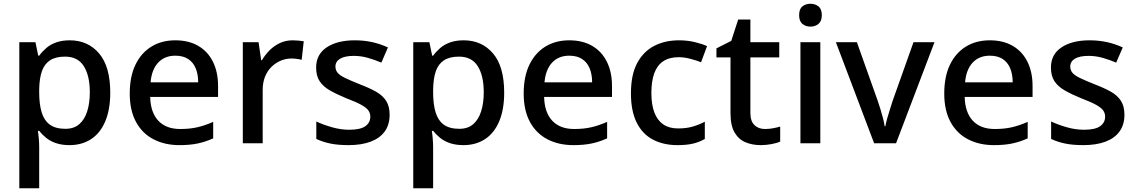

<svg xmlns="http://www.w3.org/2000/svg" viewBox="-20 -764 6060 1024"><path d="M352 -549Q449 -549 508.5 -479Q568 -409 568 -270Q568 -179 541 -116Q514 -53 465 -21.5Q416 10 351 10Q310 10 279 -0.5Q248 -11 226.5 -28.5Q205 -46 189 -66H182Q185 -48 187 -23.5Q189 1 189 20V240H83V-539H169L184 -467H189Q205 -489 227 -508Q249 -527 280 -538Q311 -549 352 -549ZM327 -462Q277 -462 247 -442.5Q217 -423 203.5 -384.5Q190 -346 189 -287V-271Q189 -209 202 -165.5Q215 -122 245.5 -99.5Q276 -77 329 -77Q374 -77 402.5 -101.5Q431 -126 445 -170Q459 -214 459 -272Q459 -360 427 -411Q395 -462 327 -462Z M915 -549Q986 -549 1037 -519.5Q1088 -490 1115.5 -435Q1143 -380 1143 -305V-247H781Q783 -164 824.5 -120Q866 -76 941 -76Q993 -76 1033.5 -85.5Q1074 -95 1117 -114V-26Q1077 -8 1035.5 1Q994 10 937 10Q859 10 799 -21Q739 -52 705.5 -113.5Q672 -175 672 -265Q672 -356 702.5 -419Q733 -482 787.5 -515.5Q842 -549 915 -549ZM915 -467Q858 -467 823.5 -430Q789 -393 783 -325H1037Q1037 -367 1024 -399Q1011 -431 984 -449Q957 -467 915 -467Z M1541 -549Q1555 -549 1572 -547.5Q1589 -546 1600 -544L1589 -445Q1578 -448 1563 -450Q1548 -452 1535 -452Q1505 -452 1477.5 -440.5Q1450 -429 1428 -407.5Q1406 -386 1393.5 -355Q1381 -324 1381 -284V0H1275V-539H1359L1373 -443H1377Q1394 -472 1418 -496Q1442 -520 1473 -534.5Q1504 -549 1541 -549Z M2058 -152Q2058 -99 2032 -63Q2006 -27 1957 -8.5Q1908 10 1839 10Q1782 10 1741.5 1.5Q1701 -7 1667 -23V-116Q1703 -99 1750 -85.5Q1797 -72 1842 -72Q1902 -72 1928.5 -91Q1955 -110 1955 -142Q1955 -160 1945 -174.5Q1935 -189 1907.5 -204.5Q1880 -220 1827 -240Q1776 -261 1740 -281.5Q1704 -302 1685 -330.5Q1666 -359 1666 -404Q1666 -474 1722.5 -511.5Q1779 -549 1872 -549Q1921 -549 1964.5 -539.5Q2008 -530 2049 -511L2014 -430Q1979 -445 1942 -455.5Q1905 -466 1867 -466Q1819 -466 1794 -451Q1769 -436 1769 -409Q1769 -390 1780.5 -376Q1792 -362 1821 -348Q1850 -334 1900 -314Q1950 -295 1985.5 -275Q2021 -255 2039.5 -226Q2058 -197 2058 -152Z M2453 -549Q2550 -549 2609.5 -479Q2669 -409 2669 -270Q2669 -179 2642 -116Q2615 -53 2566 -21.5Q2517 10 2452 10Q2411 10 2380 -0.5Q2349 -11 2327.5 -28.5Q2306 -46 2290 -66H2283Q2286 -48 2288 -23.5Q2290 1 2290 20V240H2184V-539H2270L2285 -467H2290Q2306 -489 2328 -508Q2350 -527 2381 -538Q2412 -549 2453 -549ZM2428 -462Q2378 -462 2348 -442.5Q2318 -423 2304.5 -384.5Q2291 -346 2290 -287V-271Q2290 -209 2303 -165.5Q2316 -122 2346.5 -99.5Q2377 -77 2430 -77Q2475 -77 2503.5 -101.5Q2532 -126 2546 -170Q2560 -214 2560 -272Q2560 -360 2528 -411Q2496 -462 2428 -462Z M3016 -549Q3087 -549 3138 -519.5Q3189 -490 3216.5 -435Q3244 -380 3244 -305V-247H2882Q2884 -164 2925.5 -120Q2967 -76 3042 -76Q3094 -76 3134.5 -85.5Q3175 -95 3218 -114V-26Q3178 -8 3136.5 1Q3095 10 3038 10Q2960 10 2900 -21Q2840 -52 2806.5 -113.5Q2773 -175 2773 -265Q2773 -356 2803.5 -419Q2834 -482 2888.5 -515.5Q2943 -549 3016 -549ZM3016 -467Q2959 -467 2924.5 -430Q2890 -393 2884 -325H3138Q3138 -367 3125 -399Q3112 -431 3085 -449Q3058 -467 3016 -467Z M3593 10Q3519 10 3463 -19Q3407 -48 3376 -109.5Q3345 -171 3345 -266Q3345 -366 3378.5 -428Q3412 -490 3469.5 -519.5Q3527 -549 3601 -549Q3646 -549 3685.5 -539.5Q3725 -530 3751 -518L3719 -432Q3691 -443 3659.5 -451Q3628 -459 3600 -459Q3550 -459 3517.5 -437.5Q3485 -416 3469.5 -373.5Q3454 -331 3454 -267Q3454 -206 3470 -164Q3486 -122 3517.5 -100.5Q3549 -79 3596 -79Q3641 -79 3675 -89Q3709 -99 3739 -115V-23Q3710 -6 3676 2Q3642 10 3593 10Z M4060 -76Q4081 -76 4103 -80Q4125 -84 4141 -89V-9Q4124 -1 4095 4.5Q4066 10 4037 10Q3993 10 3956.5 -5Q3920 -20 3898 -57Q3876 -94 3876 -160V-458H3801V-506L3880 -546L3917 -660H3982V-539H4136V-458H3982V-162Q3982 -118 4003.5 -97Q4025 -76 4060 -76Z M4355 -539V0H4249V-539ZM4303 -744Q4327 -744 4345 -730Q4363 -716 4363 -683Q4363 -651 4345 -636.5Q4327 -622 4303 -622Q4277 -622 4259.5 -636.5Q4242 -651 4242 -683Q4242 -716 4259.5 -730Q4277 -744 4303 -744Z M4642 0 4438 -539H4550L4662 -224Q4669 -204 4676.5 -179Q4684 -154 4690 -131Q4696 -108 4698 -91H4702Q4705 -108 4711.5 -131.5Q4718 -155 4726 -179.5Q4734 -204 4740 -224L4852 -539H4964L4759 0Z M5259 -549Q5330 -549 5381 -519.5Q5432 -490 5459.5 -435Q5487 -380 5487 -305V-247H5125Q5127 -164 5168.5 -120Q5210 -76 5285 -76Q5337 -76 5377.5 -85.5Q5418 -95 5461 -114V-26Q5421 -8 5379.5 1Q5338 10 5281 10Q5203 10 5143 -21Q5083 -52 5049.5 -113.5Q5016 -175 5016 -265Q5016 -356 5046.5 -419Q5077 -482 5131.5 -515.5Q5186 -549 5259 -549ZM5259 -467Q5202 -467 5167.5 -430Q5133 -393 5127 -325H5381Q5381 -367 5368 -399Q5355 -431 5328 -449Q5301 -467 5259 -467Z M5977 -152Q5977 -99 5951 -63Q5925 -27 5876 -8.5Q5827 10 5758 10Q5701 10 5660.5 1.5Q5620 -7 5586 -23V-116Q5622 -99 5669 -85.5Q5716 -72 5761 -72Q5821 -72 5847.5 -91Q5874 -110 5874 -142Q5874 -160 5864 -174.5Q5854 -189 5826.5 -204.5Q5799 -220 5746 -240Q5695 -261 5659 -281.5Q5623 -302 5604 -330.5Q5585 -359 5585 -404Q5585 -474 5641.5 -511.5Q5698 -549 5791 -549Q5840 -549 5883.5 -539.5Q5927 -530 5968 -511L5933 -430Q5898 -445 5861 -455.5Q5824 -466 5786 -466Q5738 -466 5713 -451Q5688 -436 5688 -409Q5688 -390 5699.5 -376Q5711 -362 5740 -348Q5769 -334 5819 -314Q5869 -295 5904.5 -275Q5940 -255 5958.5 -226Q5977 -197 5977 -152Z"/></svg>

Font: Noto Sans Hebrew Medium
Style: Regular
Weight: 500
Designer: Monotype Design Team
Foundry: Monotype Imaging Inc.
Version: Version 2.003